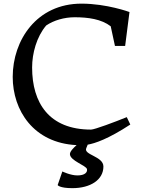

<svg xmlns="http://www.w3.org/2000/svg" viewBox="-20 -776 778 1039"><path d="M317.4 151.9 292 225.6C292 225.6 301.8 242.2 371.6 242.2C469.2 242.2 539.6 197.3 539.6 125C539.6 69.3 430.7 62.5 446.8 25.9L454.6 6.8C493.7 0 564.9 -23.4 685.1 -102.1L666 -142.1C602.1 -116.2 491.7 -74.7 472.7 -74.7C245.1 -74.7 153.8 -219.7 153.8 -410.6C153.8 -486.8 177.7 -576.7 230 -638.2C271 -666 327.6 -682.6 383.8 -682.6C458 -682.6 528.8 -672.4 579.1 -633.8L602.1 -527.3H657.2L680.7 -710.9C680.7 -710.9 558.1 -756.3 420.9 -756.3C177.7 -756.3 48.8 -557.6 48.8 -359.9C48.8 -178.2 161.6 -2 394.5 9.3C379.9 22 358.4 43 358.4 57.6C358.4 93.8 445.8 118.7 450.7 139.2C454.1 156.7 439 173.3 398.9 173.3C361.3 173.3 317.4 151.9 317.4 151.9Z"/></svg>

Font: Donegal One
Style: Regular
Weight: 400
Designer: Gary Lonergan
Foundry: Sorkin Type Co.
Version: Version 1.004